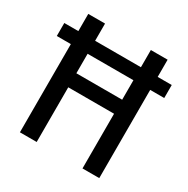

<svg xmlns="http://www.w3.org/2000/svg" viewBox="-152 -792 904 925"><g transform="rotate(30 300.0 -329.5)"><path d="M79.1 -563V-658.7H172.4V-563H427.2V-658.7H520.5V-563H598.6V-490.7H520.5V0H427.2V-304.2H172.4V0H79.1V-490.7H1V-563ZM427.2 -382.3V-490.7H172.4V-382.3Z"/></g></svg>

Font: Cousine
Style: Regular
Weight: 400
Monospace: yes
Designer: Steve Matteson
Foundry: Monotype Imaging Inc.
Version: Version 1.21